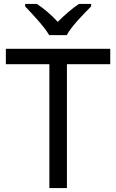

<svg xmlns="http://www.w3.org/2000/svg" viewBox="-20 -964 596 984"><path d="M232 -784H322C346 -829 409 -893 447 -931V-944H385C350 -921 312 -888 276 -852C243 -888 204 -921 169 -944H109V-931C145 -893 206 -829 232 -784ZM323 0V-635H545V-714H10V-635H233V0Z"/></svg>

Font: Noto Sans Mahajani
Style: Regular
Weight: 400
Designer: Monotype Design Team
Foundry: Monotype Imaging Inc.
Version: Version 2.003